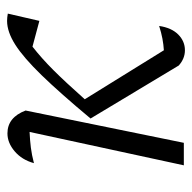

<svg xmlns="http://www.w3.org/2000/svg" viewBox="-20 -506 530 529"><g transform="rotate(-90 244.5 -242.0)"><path d="M182 -257Q252 -341 301 -391.5Q350 -442 385.5 -464.5Q421 -487 451 -487Q456 -487 460.5 -486.5Q465 -486 471 -485L451 -398L380 -417Q348 -392 315.5 -359.5Q283 -327 235 -273L370 -55Q386 -56 402 -59Q418 -62 437 -68Q432 -34 413.5 -15.5Q395 3 370 3Q347 3 328 -14ZM53 0 145 -425Q122 -424 102 -421.5Q82 -419 59 -413Q68 -446 91.5 -466Q115 -486 141 -486Q185 -486 204 -436L115 0Z"/></g></svg>

Font: Piazzolla Light
Style: Italic
Weight: 300
Italic angle: -11.3°
Designer: Juan Pablo del Peral
Foundry: Huerta Tipografica
Version: Version 1.330